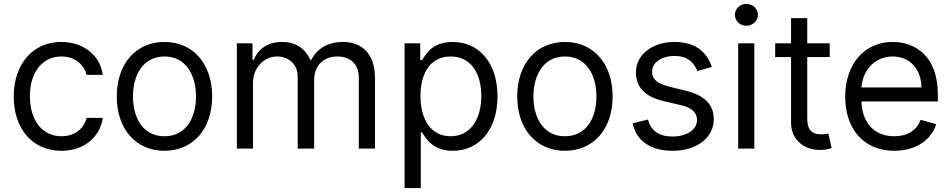

<svg xmlns="http://www.w3.org/2000/svg" viewBox="-20 -770 4931 995"><path d="M298.3 11.4C419 11.4 498.6 -62.5 512.8 -159.1H429C413.4 -99.4 363.6 -63.9 298.3 -63.9C198.9 -63.9 134.9 -146.3 134.9 -272.7C134.9 -396.3 200.3 -477.3 298.3 -477.3C372.2 -477.3 416.2 -431.8 429 -382.1H512.8C498.6 -484.4 411.9 -552.6 296.9 -552.6C149.1 -552.6 51.1 -436.1 51.1 -269.9C51.1 -106.5 144.9 11.4 298.3 11.4Z M832.4 11.4C980.1 11.4 1079.5 -100.9 1079.5 -269.9C1079.5 -440.3 980.1 -552.6 832.4 -552.6C684.7 -552.6 585.2 -440.3 585.2 -269.9C585.2 -100.9 684.7 11.4 832.4 11.4ZM832.4 -63.9C720.2 -63.9 669 -160.5 669 -269.9C669 -379.3 720.2 -477.3 832.4 -477.3C944.6 -477.3 995.7 -379.3 995.7 -269.9C995.7 -160.5 944.6 -63.9 832.4 -63.9Z M1207.4 0H1291.2V-340.9C1291.2 -420.8 1349.4 -477.3 1414.8 -477.3C1478.3 -477.3 1522.7 -435.7 1522.7 -373.6V0H1608V-355.1C1608 -425.4 1652 -477.3 1728.7 -477.3C1788.4 -477.3 1839.5 -445.7 1839.5 -365.1V0H1923.3V-365.1C1923.3 -493.3 1854.4 -552.6 1757.1 -552.6C1679 -552.6 1621.8 -516.7 1593.8 -460.2H1588.1C1561.1 -518.5 1513.5 -552.6 1441.8 -552.6C1370.7 -552.6 1318.2 -518.5 1295.5 -460.2H1288.4V-545.5H1207.4Z M2076.7 204.5H2160.5V-83.8H2167.6C2186.1 -54 2221.6 11.4 2326.7 11.4C2463.1 11.4 2558.2 -98 2558.2 -271.3C2558.2 -443.2 2463.1 -552.6 2325.3 -552.6C2218.8 -552.6 2186.1 -487.2 2167.6 -458.8H2157.7V-545.5H2076.7ZM2159.1 -272.7C2159.1 -394.9 2213.1 -477.3 2315.3 -477.3C2421.9 -477.3 2474.4 -387.8 2474.4 -272.7C2474.4 -156.2 2420.5 -63.9 2315.3 -63.9C2214.5 -63.9 2159.1 -149.1 2159.1 -272.7Z M2907.7 11.4C3055.4 11.4 3154.8 -100.9 3154.8 -269.9C3154.8 -440.3 3055.4 -552.6 2907.7 -552.6C2759.9 -552.6 2660.5 -440.3 2660.5 -269.9C2660.5 -100.9 2759.9 11.4 2907.7 11.4ZM2907.7 -63.9C2795.5 -63.9 2744.3 -160.5 2744.3 -269.9C2744.3 -379.3 2795.5 -477.3 2907.7 -477.3C3019.9 -477.3 3071 -379.3 3071 -269.9C3071 -160.5 3019.9 -63.9 2907.7 -63.9Z M3669 -423.3C3642.8 -500.7 3583.8 -552.6 3475.9 -552.6C3360.8 -552.6 3275.6 -487.2 3275.6 -394.9C3275.6 -319.6 3320.3 -269.2 3420.5 -245.7L3511.4 -224.4C3566.4 -211.6 3592.3 -185.4 3592.3 -147.7C3592.3 -100.9 3542.6 -62.5 3464.5 -62.5C3396 -62.5 3353 -92 3338.1 -150.6L3258.5 -130.7C3278.1 -38 3354.4 11.4 3465.9 11.4C3592.7 11.4 3679 -57.9 3679 -152C3679 -228 3631.4 -275.9 3534.1 -299.7L3453.1 -319.6C3388.5 -335.6 3359.4 -357.2 3359.4 -399.1C3359.4 -446 3409.1 -480.1 3475.9 -480.1C3549 -480.1 3579.2 -439.6 3593.8 -402Z M3805.4 0H3889.2V-545.5H3805.4ZM3848 -636.4C3880.7 -636.4 3907.7 -661.9 3907.7 -693.2C3907.7 -724.4 3880.7 -750 3848 -750C3815.3 -750 3788.4 -724.4 3788.4 -693.2C3788.4 -661.9 3815.3 -636.4 3848 -636.4Z M4279.8 -545.5H4163.4V-676.1H4079.5V-545.5H3997.2V-474.4H4079.5V-133.5C4079.5 -38.4 4156.2 7.1 4227.3 7.1C4258.5 7.1 4278.4 1.4 4289.8 -2.8L4272.7 -78.1C4265.6 -76.7 4254.3 -73.9 4235.8 -73.9C4198.9 -73.9 4163.4 -85.2 4163.4 -156.2V-474.4H4279.8Z M4614.3 11.4C4725.1 11.4 4806.1 -44 4831.7 -126.4L4750.7 -149.1C4729.4 -92.3 4680 -63.9 4614.3 -63.9C4516 -63.9 4448.2 -127.5 4444.2 -244.3H4840.2V-279.8C4840.2 -483 4719.5 -552.6 4605.8 -552.6C4458.1 -552.6 4360.1 -436.1 4360.1 -268.5C4360.1 -100.9 4456.7 11.4 4614.3 11.4ZM4444.2 -316.8C4449.9 -401.6 4509.9 -477.3 4605.8 -477.3C4696.7 -477.3 4755 -409.1 4755 -316.8Z"/></svg>

Font: Karasuma Gothic
Style: Regular
Weight: 400
Designer: Rasmus Andersson, Ryoko Nishizuka
Foundry: Genbu
Version: Version 1.00